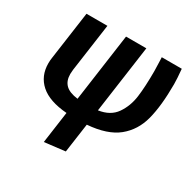

<svg xmlns="http://www.w3.org/2000/svg" viewBox="-164 -699 1094 1089"><g transform="rotate(30 383.5 -154.5)"><path d="M417 14 390 205 255 221 284 14Q168 5 111 -45.5Q54 -96 54 -179Q54 -198 57 -217L101 -530H238L194 -217Q192 -197 192 -188Q192 -144 217 -119Q242 -94 298 -87L360 -530H493L431 -88Q507 -99 543 -151Q579 -203 588 -271Q597 -339 597 -441Q597 -468 595 -508L594 -530H725Q731 -466 731 -432Q731 -291 707 -199Q683 -107 614.5 -51.5Q546 4 417 14Z"/></g></svg>

Font: Fira Sans SemiBold
Style: Italic
Weight: 600
Italic angle: -8°
Designer: bBox Type GmbH & Carrois Corporate GbR & Edenspiekermann AG
Foundry: bBox Type GmbH & Carrois Corporate GbR & Edenspiekermann AG
Version: Version 4.301